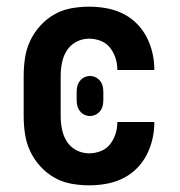

<svg xmlns="http://www.w3.org/2000/svg" viewBox="-20 -548 540 576"><path d="M247 8Q220 8 193 3Q166 -2 142.5 -15.5Q119 -29 100.5 -49.5Q82 -70 70.5 -94.5Q59 -119 55 -146Q51 -173 51 -200V-320Q51 -347 55 -374Q59 -401 70.5 -425.5Q82 -450 100.5 -470.5Q119 -491 142.5 -504.5Q166 -518 193 -523Q220 -528 247 -528Q273 -528 298.5 -523.5Q324 -519 347 -508Q370 -497 388.5 -479Q407 -461 419 -438.5Q431 -416 437 -390.5Q443 -365 443 -340Q443 -339 443 -338.5Q443 -338 443 -338H332Q332 -338 332 -338.5Q332 -339 332 -339Q332 -357 326.5 -374Q321 -391 310 -405Q299 -419 282 -425.5Q265 -432 247 -432Q227 -432 209 -422.5Q191 -413 180.5 -396.5Q170 -380 166 -360Q162 -340 162 -320V-200Q162 -180 166 -160Q170 -140 180.5 -123.5Q191 -107 209 -97.5Q227 -88 247 -88Q265 -88 282 -94.5Q299 -101 310 -115Q321 -129 326.5 -146Q332 -163 332 -181Q332 -181 332 -181.5Q332 -182 332 -182H443Q443 -182 443 -181.5Q443 -181 443 -180Q443 -155 437 -129.5Q431 -104 419 -81.5Q407 -59 388.5 -41Q370 -23 347 -12Q324 -1 298.5 3.5Q273 8 247 8ZM250 -200Q241 -200 233 -204Q225 -208 219.5 -215Q214 -222 212 -230.5Q210 -239 210 -248V-272Q210 -281 212 -289.5Q214 -298 219.5 -305Q225 -312 233 -316Q241 -320 250 -320Q259 -320 267 -316Q275 -312 280.5 -305Q286 -298 288 -289.5Q290 -281 290 -272V-248Q290 -239 288 -230.5Q286 -222 280.5 -215Q275 -208 267 -204Q259 -200 250 -200Z"/></svg>

Font: Zed Mono
Style: Bold
Weight: 700
Monospace: yes
Designer: Belleve Invis
Foundry: Belleve Invis
Version: Version 1.0.0; ttfautohint (v1.8.4)